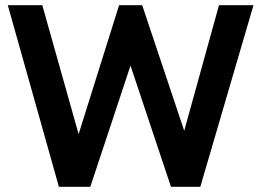

<svg xmlns="http://www.w3.org/2000/svg" viewBox="-20 -720 1003 740"><path d="M957 -700 752 0H639L483 -467L328 0H207L10 -700H143L283 -203L439 -700H528L690 -216L824 -700Z"/></svg>

Font: Cabin
Style: Bold
Weight: 700
Designer: Pablo Impallari
Foundry: Pablo Impallari. www.impallari.com Igino Marini. www.ikern.com
Version: Version 1.005